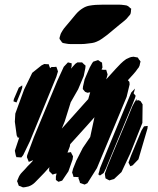

<svg xmlns="http://www.w3.org/2000/svg" viewBox="-20 -785 682 828"><path d="M434 -430 386 -315 376 -295 366 -290 358 -288 356 -296 354 -335 369 -387 357 -385 347 -389 337 -401 338 -412 345 -443 367 -494 377 -512 382 -519 397 -524 403 -526 413 -519 420 -515 421 -504 422 -494 418 -485 426 -484H438L441 -474L444 -464L442 -456ZM341 -457 317 -400 285 -344 259 -261 201 -119 181 -72 163 -43 151 -33 137 -32H129L124 -39L115 -49L114 -66L122 -94L110 -89L104 -87L101 -95L96 -107L97 -115L126 -193L227 -436L255 -497L273 -516L281 -514L289 -512V-500L286 -489L305 -510L314 -516H325H334L340 -510L349 -502L348 -491ZM223 -454 109 -176 80 -116 72 -106 57 -107H51L48 -115L44 -135L63 -192L57 -191L52 -201L44 -260L46 -295L84 -399L119 -471L159 -503L171 -509L185 -508H190L192 -502L196 -491L202 -496H212L223 -497L226 -489L230 -477ZM526 -367 398 -60 357 5 345 11 331 6 325 4 323 -4 318 -17 320 -23 319 -21 305 -22H297L295 -30L291 -41L295 -57L309 -92L337 -147L369 -194L387 -278L406 -327L435 -396L455 -445L469 -474L482 -490L496 -491H501L504 -486L510 -473L508 -463L503 -446L518 -447L527 -444L538 -432L539 -421ZM61 -407 76 -417V-407L70 -389L59 -362L51 -343L46 -345L38 -348L40 -358ZM551 -334 453 -98 437 -59 427 -39 411 -28 404 -33 408 -46 409 -50 411 -59 437 -123 515 -312 546 -386 562 -403 559 -391 556 -383 560 -378 565 -372 562 -362ZM594 -255 542 -124 504 -43 472 -13 458 -9 452 -7 442 -12 435 -16 434 -22 432 -36 442 -64 462 -113 529 -273 551 -327 560 -344 564 -350V-351L565 -352L571 -359L568 -351L577 -353L586 -349L595 -335ZM275 -46 248 -6 232 -1 221 -9V-24L224 -37L215 -35L207 -32L197 -42L192 -47V-59L202 -99L249 -211L259 -236L264 -246L271 -250L281 -252L284 -242L288 -194L281 -153L271 -127L280 -128L286 -129L288 -124L295 -111L293 -97ZM616 -231 577 -98 552 -72 542 -68 534 -84 537 -92 545 -114 590 -222 601 -240 617 -242ZM99 -68Q107 -75 132.5 -103.5Q158 -132 194 -172Q230 -212 269.5 -256Q309 -300 345 -340.5Q381 -381 407 -409Q433 -437 440 -445Q450 -456 459.5 -466.5Q469 -477 479 -488Q490 -500 500.5 -510.5Q511 -521 524 -530Q530 -533 538 -536.5Q546 -540 553 -540Q555 -541 558 -540Q561 -539 563 -539Q565 -538 568.5 -538Q572 -538 574 -537Q575 -536 576.5 -533.5Q578 -531 579 -529Q580 -528 582.5 -525Q585 -522 586 -520Q586 -518 585 -515.5Q584 -513 584 -512Q583 -508 582.5 -504.5Q582 -501 580 -498Q579 -495 577.5 -493Q576 -491 574 -489Q566 -477 556 -466Q546 -455 536 -444Q523 -430 510 -415.5Q497 -401 485 -387Q477 -379 457 -357.5Q437 -336 410.5 -305.5Q384 -275 354.5 -242.5Q325 -210 298 -180Q271 -150 251 -128Q231 -106 224 -99Q206 -79 188.5 -59Q171 -39 152 -20Q142 -9 130 2.5Q118 14 103 19Q100 20 96 20.5Q92 21 89 22Q87 22 85 22.5Q83 23 81 23Q78 23 75 21.5Q72 20 70 19Q68 18 65 17.5Q62 17 61 16Q60 14 59 10.5Q58 7 57 5Q57 3 55.5 1Q54 -1 54 -3Q54 -6 56 -10Q58 -14 59 -17Q64 -31 76 -43Q88 -55 99 -68ZM280 -691Q293 -707 307 -723.5Q321 -740 338 -750Q351 -758 365 -760.5Q379 -763 393 -764Q410 -765 427.5 -765Q445 -765 463 -765Q476 -765 489.5 -765Q503 -765 516 -763Q519 -762 522.5 -762Q526 -762 529 -760Q532 -759 535.5 -756Q539 -753 542 -750Q543 -750 544 -749Q545 -748 546 -747Q546 -746 545.5 -744.5Q545 -743 545 -742Q545 -738 544.5 -733.5Q544 -729 543 -726Q542 -723 539.5 -720Q537 -717 535 -715Q527 -704 516.5 -695.5Q506 -687 496 -679Q483 -668 469.5 -657Q456 -646 443 -635Q432 -627 420.5 -618.5Q409 -610 396 -605Q387 -601 377 -599.5Q367 -598 357 -597Q344 -595 330.5 -595Q317 -595 304 -595Q294 -595 284 -595Q274 -595 265 -597Q262 -598 257 -598.5Q252 -599 249 -601Q247 -602 245.5 -605Q244 -608 242 -610Q241 -612 239 -614Q237 -616 237 -617Q236 -620 237.5 -625Q239 -630 240 -633Q241 -638 243.5 -642.5Q246 -647 249 -652Q255 -662 263.5 -671.5Q272 -681 280 -691Z"/></svg>

Font: Rubik Marker Hatch
Style: Regular
Weight: 400
Designer: Hubert and Fischer, NaN
Foundry: Hubert & Fischer, NaN
Version: Version 2.200